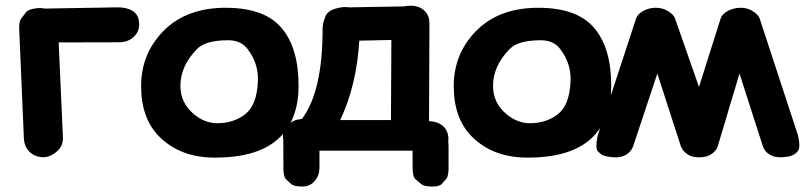

<svg xmlns="http://www.w3.org/2000/svg" viewBox="-20 -540 2889 687"><path d="M112.8 -510.7Q81.5 -507.3 73 -496.1Q64.5 -484.9 55.9 -473.6Q47.4 -462.4 48.8 -433.1L65.4 -45.9Q66.9 -15.1 85.4 2.9Q106 22.9 136.7 22.5Q162.1 21.5 185.5 0Q206.5 -19 205.1 -49.3L189.9 -388.2L404.3 -388.7Q439.5 -388.7 459.5 -409.2Q479 -427.7 478 -455.6Q477.1 -486.3 455.1 -500.5Q433.6 -514.2 400.4 -513.7Q380.9 -513.2 139.2 -509.3Q127.4 -512.2 112.8 -510.7Z M865.7 -364.7Q905.3 -313 902.8 -251Q899.9 -164.6 857.4 -131.3Q815.9 -99.1 757.3 -99.1Q713.4 -99.1 673.8 -131.3Q625.5 -171.9 625.5 -232.4Q625.5 -304.7 686 -365.7Q715.3 -395 793 -396Q841.3 -397 865.7 -364.7ZM562.5 -426.8Q484.9 -345.7 484.9 -231.9Q484.9 -115.2 551.3 -49.8Q626 23.4 746.1 23.9Q909.7 24.9 984.4 -51.8Q1047.9 -116.7 1048.3 -231.9Q1048.8 -366.7 988.3 -439Q928.2 -511.2 791 -512.2Q645.5 -513.2 562.5 -426.8Z M1426.3 -517.1 1228.5 -513.7Q1219.7 -515.1 1210 -514.6Q1196.3 -513.7 1185.1 -510.3Q1168.5 -506.8 1156.2 -497.1Q1144.5 -487.8 1141.6 -472.7Q1134.3 -457 1134.3 -435.5Q1134.3 -212.9 1060.5 -114.7Q1027.3 -111.3 1012.7 -93.8Q992.2 -67.9 992.2 -56.6Q992.2 -47.9 993.7 -40.5V-36.1L994.1 64Q994.6 93.3 1003.7 101.6Q1012.7 109.9 1021.7 118.4Q1030.8 127 1059.6 127.4Q1086.9 128.4 1104.5 109.4Q1123 89.8 1123 59.6V-1H1456.1Q1456.1 30.8 1456.5 64Q1457 93.3 1467 101.6Q1477.1 109.9 1486.8 118.4Q1496.6 127 1523.4 127.4Q1551.8 127.9 1560.1 118.7Q1568.4 109.4 1576.7 100.1Q1585 90.8 1585 59.6V-10.7Q1585 -22 1584 -31.2Q1584.5 -36.6 1584.5 -42.5Q1584.5 -70.3 1566.4 -87.9Q1548.8 -104.5 1515.1 -106.9L1516.6 -456.1Q1516.6 -484.9 1498.5 -502Q1479 -520 1448.2 -519.5Q1436.5 -519.5 1426.3 -517.1ZM1380.4 -397 1378.9 -110.4H1197.3Q1255.9 -233.9 1265.6 -394.5Z M1984.4 -364.7Q2023.9 -313 2021.5 -251Q2018.6 -164.6 1976.1 -131.3Q1934.6 -99.1 1876 -99.1Q1832 -99.1 1792.5 -131.3Q1744.1 -171.9 1744.1 -232.4Q1744.1 -304.7 1804.7 -365.7Q1834 -395 1911.6 -396Q1960 -397 1984.4 -364.7ZM1681.2 -426.8Q1603.5 -345.7 1603.5 -231.9Q1603.5 -115.2 1669.9 -49.8Q1744.6 23.4 1864.7 23.9Q2028.3 24.9 2103 -51.8Q2166.5 -116.7 2167 -231.9Q2167.5 -366.7 2106.9 -439Q2046.9 -511.2 1909.7 -512.2Q1764.2 -513.2 1681.2 -426.8Z M2332 -276.9 2415.5 -18.6Q2422.4 1.5 2443.4 14.2Q2458 22.9 2481 22.9Q2505.9 22.9 2521 14.2Q2543 1.5 2548.8 -18.6L2626 -276.9L2709 -18.6Q2716.8 6.3 2742.7 17.6Q2764.2 26.4 2798.3 20.5Q2816.4 17.6 2828.1 7.8Q2838.9 -1.5 2839.8 -12.7Q2841.3 -31.2 2835 -56.6L2698.7 -472.2Q2692.9 -489.7 2669.4 -502.4Q2651.4 -512.7 2628.4 -512.2Q2606.4 -511.7 2587.4 -502.4Q2564 -491.2 2558.1 -472.2L2481 -229L2396 -472.2Q2389.6 -490.2 2366.7 -502.4Q2348.1 -512.7 2322.8 -512.2Q2303.7 -511.7 2284.7 -502.4Q2261.7 -491.2 2255.4 -472.2L2119.1 -56.6Q2113.3 -33.2 2114.3 -12.7Q2115.2 -1.5 2120.6 2.9Q2126 7.3 2131.1 12Q2136.2 16.6 2155.8 20.5Q2189.9 26.9 2212.4 17.6Q2237.8 6.3 2246.1 -18.6Z"/></svg>

Font: Comic Relief
Style: Bold
Weight: 700
Designer: Jeff Davis
Foundry: Loudifier
Version: Version 1.200; ttfautohint (v1.8.4.7-5d5b)